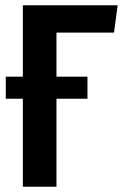

<svg xmlns="http://www.w3.org/2000/svg" viewBox="-20 -711 469 731"><path d="M195 -587V-419H313V-335H195V0H67V-335H2V-419H67V-691H428L414 -587Z"/></svg>

Font: Fira Sans Compressed Medium
Style: Regular
Weight: 500
Width: 1
Designer: bBox Type GmbH & Carrois Corporate GbR & Edenspiekermann AG
Foundry: bBox Type GmbH & Carrois Corporate GbR & Edenspiekermann AG
Version: Version 4.301